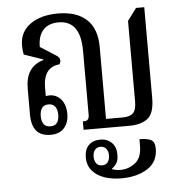

<svg xmlns="http://www.w3.org/2000/svg" viewBox="-55 -610 849 907"><g transform="rotate(-5 369.5 -157.0)"><path d="M169 10Q80 10 80 -94V-216Q80 -269 101 -300.5Q122 -332 165 -345V-348L75 -379Q71 -401 71 -423Q71 -486 121 -522Q171 -558 253 -558Q341 -558 388.5 -514Q436 -470 436 -383V-42H515Q549 -42 564.5 -57Q580 -72 580 -112V-494L623 -552H662V-122Q662 -49 630.5 -24.5Q599 0 542 0H326V-40H333Q356 -40 356 -68V-372Q356 -516 252 -516Q205 -516 179.5 -488.5Q154 -461 154 -408L229 -360Q245 -350 245 -337Q245 -326 239 -318Q162 -311 162 -213V-174Q170 -176 179 -176Q213 -176 234.5 -150.5Q256 -125 256 -81Q256 -41 234 -15.5Q212 10 169 10ZM172 -30Q194 -30 203.5 -44Q213 -58 213 -81Q213 -105 203 -119.5Q193 -134 171 -134Q149 -134 139.5 -119.5Q130 -105 130 -82Q130 -59 139.5 -44.5Q149 -30 172 -30ZM484 244Q441 244 405 232Q369 220 347 194.5Q325 169 325 131Q325 93 345.5 73Q366 53 400 53Q433 53 454 73.5Q475 94 475 130Q475 158 465.5 172Q456 186 444 194V197Q463 204 483 204Q522 204 553.5 179.5Q585 155 585 97V67Q620 67 639 76Q658 85 658 118Q658 181 608.5 212.5Q559 244 484 244ZM399 175Q416 175 425.5 163Q435 151 435 131Q435 111 425.5 99Q416 87 398 87Q381 87 371.5 99Q362 111 362 131Q362 150 371.5 162.5Q381 175 399 175Z"/></g></svg>

Font: Noto Serif Thai Condensed
Style: Regular
Weight: 400
Width: 3
Designer: Monotype Design Team
Foundry: Monotype Imaging Inc.
Version: Version 2.002; ttfautohint (v1.8.4.7-5d5b)